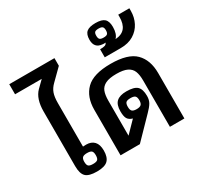

<svg xmlns="http://www.w3.org/2000/svg" viewBox="-212 -1023 1271 1240"><g transform="rotate(-30 424.0 -403.0)"><path d="M67 -86V-493Q67 -588 113 -634L162 -682H-37V-757H300V-700L219 -620Q194 -596 184 -568Q174 -540 174 -495V-170Q183 -171 198 -171Q236 -171 257 -148.5Q278 -126 278 -81Q278 -31 254.5 -8Q231 15 173 15Q113 15 90 -7.5Q67 -30 67 -86ZM218 -81Q218 -104 209 -112.5Q200 -121 175 -121Q151 -121 141.5 -112Q132 -103 132 -81Q132 -57 141 -48.5Q150 -40 175 -40Q200 -40 209 -48.5Q218 -57 218 -81Z M356 -339Q356 -435 411 -489.5Q466 -544 595 -544Q724 -544 778 -490Q832 -436 832 -339V0H724V-345Q724 -388 713.5 -414.5Q703 -441 675 -455Q647 -469 595 -469Q542 -469 513.5 -455Q485 -441 474.5 -414.5Q464 -388 464 -345V-84L544 -166Q517 -174 507 -191.5Q497 -209 497 -246Q497 -296 521 -317.5Q545 -339 594 -339Q652 -339 674 -318Q696 -297 696 -247Q696 -217 683.5 -196Q671 -175 644 -148L500 0H356ZM639 -247Q639 -271 629.5 -279.5Q620 -288 596 -288Q571 -288 562 -279.5Q553 -271 553 -247Q553 -224 562.5 -215Q572 -206 596 -206Q620 -206 629.5 -215.5Q639 -225 639 -247Z M584 -659Q608 -659 620 -663Q632 -667 636 -679L624 -678L613 -679Q555 -684 555 -746Q555 -787 575.5 -804Q596 -821 642 -821Q689 -821 708.5 -803Q728 -785 728 -743Q728 -691 703 -666Q751 -669 774 -697Q797 -725 797 -778V-794H880V-775Q880 -727 859.5 -687Q839 -647 799.5 -623Q760 -599 704 -599H584ZM678 -747Q678 -766 670 -773Q662 -780 642 -780Q621 -780 613.5 -773Q606 -766 606 -747Q606 -728 613.5 -720.5Q621 -713 642 -713Q663 -713 670.5 -720.5Q678 -728 678 -747Z"/></g></svg>

Font: Pridi
Style: Regular
Weight: 400
Designer: Katatrad Team
Foundry: CadsonDemak
Version: Version 1.001